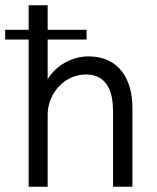

<svg xmlns="http://www.w3.org/2000/svg" viewBox="-25 -710 596 730"><path d="M84 0H156.2V-277.8C158.7 -358.9 222.7 -426.8 301.8 -426.8C384.8 -426.8 404.8 -356.4 404.8 -288.1V0H478.5V-299.8C478.5 -403.3 431.6 -495.6 311 -495.6C249.5 -495.6 187.5 -461.4 156.2 -408.7V-559.6H304.2V-596.7H156.2V-689.9H84V-596.7H-5.4V-559.6H84Z"/></svg>

Font: HK Grotesk
Style: Regular
Weight: 400
Designer: Alfredo Marco Pradil and Stefan Peev
Foundry: Hanken Design Co.
Version: Version 1.045;PS 001.045;hotconv 1.0.88;makeotf.lib2.5.64775